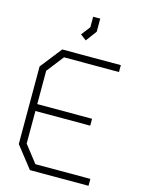

<svg xmlns="http://www.w3.org/2000/svg" viewBox="-135 -999 798 1076"><g transform="rotate(15 264.0 -461.0)"><path d="M148 0 50 -125V-575L148 -700H488V-660H169L92 -561V-368H410V-328H92V-139L169 -40H488V0ZM228 -809 268 -861V-922H309V-846L262 -783Z"/></g></svg>

Font: Turret Road Light
Style: Regular
Weight: 300
Designer: Noponies
Foundry: Noponies
Version: Version 1.001; ttfautohint (v1.8)